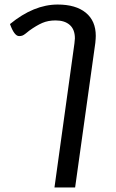

<svg xmlns="http://www.w3.org/2000/svg" viewBox="-20 -606 509 846"><path d="M308 -415Q310 -431 310 -437Q310 -476 287.5 -496Q265 -516 225 -516Q192 -516 166.5 -505Q141 -494 109 -471Q103 -466 93.5 -458.5Q84 -451 78 -449Q72 -447 64 -447Q43 -447 24 -500Q129 -586 234 -586Q314 -586 358 -550Q402 -514 402 -448Q402 -437 400 -417L311 220H220Z"/></svg>

Font: Krub Medium
Style: Italic
Weight: 500
Italic angle: -8°
Designer: Ekaluck Peanpanawate
Foundry: Cadson Demak Co.,Ltd.
Version: Version 1.000; ttfautohint (v1.6)